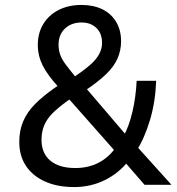

<svg xmlns="http://www.w3.org/2000/svg" viewBox="-20 -748 718 777"><path d="M280 9Q211 9 161 -14Q111 -37 84.5 -77.5Q58 -118 58 -174Q58 -221 74.5 -258.5Q91 -296 122.5 -327.5Q154 -359 198 -390L230 -412L219 -393Q172 -444 152.5 -483.5Q133 -523 133 -566Q133 -614 155 -650.5Q177 -687 217 -707.5Q257 -728 310 -728Q358 -728 394 -710.5Q430 -693 450 -659.5Q470 -626 470 -581Q470 -544 455.5 -511Q441 -478 408 -446.5Q375 -415 322 -380L319 -402L495 -196L479 -195Q502 -236 516 -296Q530 -356 533 -421H612Q609 -337 587.5 -264Q566 -191 532 -137L528 -162L674 0H565L480 -98H501Q461 -47 404 -19Q347 9 280 9ZM285 -68Q338 -68 380 -90Q422 -112 452 -156V-129L247 -361L282 -359L252 -339Q216 -313 193 -290Q170 -267 159 -241Q148 -215 148 -182Q148 -128 183.5 -98Q219 -68 285 -68ZM310 -657Q269 -657 243 -632.5Q217 -608 217 -567Q217 -546 223.5 -527Q230 -508 247 -485.5Q264 -463 292 -429L272 -431Q315 -460 342 -483Q369 -506 381 -528.5Q393 -551 393 -574Q393 -613 370 -635Q347 -657 310 -657Z"/></svg>

Font: Nunitoga
Style: Medium
Weight: 500
Designer: Vernon Adams
Foundry: Vernon Adams
Version: Version 1.0